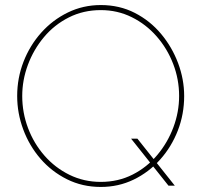

<svg xmlns="http://www.w3.org/2000/svg" viewBox="-20 -735 797 760"><path d="M379 5Q306 5 245 -25.5Q184 -56 140 -107Q96 -158 72 -222.5Q48 -287 48 -355Q48 -426 73 -490.5Q98 -555 143 -605.5Q188 -656 248.5 -685.5Q309 -715 379 -715Q453 -715 513.5 -684Q574 -653 617.5 -601Q661 -549 685 -485Q709 -421 709 -355Q709 -283 684 -218.5Q659 -154 614 -103.5Q569 -53 509 -24Q449 5 379 5ZM379 -15Q448 -15 505 -44Q562 -73 603 -122Q644 -171 666.5 -231.5Q689 -292 689 -355Q689 -421 665.5 -482Q642 -543 600 -591Q558 -639 501.5 -667Q445 -695 379 -695Q310 -695 252.5 -666Q195 -637 154 -588Q113 -539 90.5 -478.5Q68 -418 68 -355Q68 -289 91 -228Q114 -167 156 -119Q198 -71 255 -43Q312 -15 379 -15ZM499 -186H524L672 0H647Z"/></svg>

Font: Raleway Thin Thin
Style: Regular
Weight: 250
Version: Version 4.026